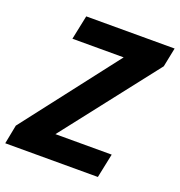

<svg xmlns="http://www.w3.org/2000/svg" viewBox="-159 -823 874 933"><g transform="rotate(20 278.0 -357.0)"><path d="M-30 0H449L475 -125H184L566 -615L586 -714H129L103 -589H368L-11 -98Z"/></g></svg>

Font: Noto Sans
Style: Bold Italic
Weight: 700
Italic angle: -12°
Designer: Monotype Design Team
Foundry: Monotype Imaging Inc.
Version: Version 2.013